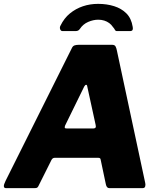

<svg xmlns="http://www.w3.org/2000/svg" viewBox="-31 -974 836 994"><path d="M0 0Q-10 0 -11 -9Q-12 -18 -2 -38L341 -725Q346 -736 355 -739Q364 -742 376 -742H550Q563 -742 567.5 -733Q572 -724 574 -713L721 -26Q723 -17 720.5 -8.5Q718 0 707 0H535Q521 0 517 -20L490 -148Q489 -157 478 -157H252Q241 -157 235 -145L167 -9Q164 -4 160.5 -2Q157 0 146 0H0ZM453 -309Q469 -309 464 -328L421 -525Q420 -535 415 -535Q410 -535 405 -526L306 -324Q303 -315 304.5 -312Q306 -309 314 -309ZM293 -813Q284 -813 280.5 -822.5Q277 -832 282 -841Q301 -880 331 -904.5Q361 -929 398 -941.5Q435 -954 477 -954Q522 -954 560 -942Q598 -930 623.5 -904.5Q649 -879 656 -835Q658 -826 655.5 -819.5Q653 -813 641 -813H575Q567 -813 564 -819.5Q561 -826 553 -835Q546 -846 534.5 -854.5Q523 -863 508.5 -867.5Q494 -872 478 -872Q452 -872 425.5 -860.5Q399 -849 383 -825Q378 -817 371.5 -815Q365 -813 360 -813Z"/></svg>

Font: Libre Franklin ExtraBold
Style: Italic
Weight: 800
Italic angle: -8°
Designer: Pablo Impallari, Rodrigo Fuenzalida, Nhung Nguyen
Foundry: Impallari Type
Version: Version 3.000